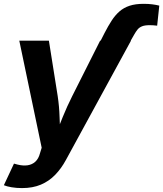

<svg xmlns="http://www.w3.org/2000/svg" viewBox="-38 -754 835 982"><path d="M476.8 -545.9 496.9 -585.5Q515.2 -621.2 533.2 -648.8Q551.2 -676.5 573.1 -695.6Q595.1 -714.8 624.9 -724.6Q654.6 -734.4 696.6 -734.4Q721.5 -734.4 741.2 -731.8Q760.9 -729.3 776.7 -725.2L765.8 -622.7Q755 -624.2 744.8 -624.7Q734.6 -625.2 727 -625.2Q702.1 -625.2 687.9 -619.2Q673.7 -613.3 665.2 -602.6Q656.7 -592 648.4 -577.2L630.5 -545.9ZM-18.2 193.3 33.5 82.8 50.5 87.4Q79.5 94.8 103 91.4Q126.5 87.9 142.8 72.9Q159.1 57.9 166.2 30.9L175.2 1.6L60.7 -545.9H212.1L257.1 -262.5Q265.1 -209.1 266.7 -155.3Q268.3 -101.6 272 -43.1H237.9Q260.9 -101.6 282.9 -155.6Q304.8 -209.6 331.4 -262.5L474.1 -545.9H631.9L299 64.4Q275.3 108.2 243.9 140.5Q212.6 172.8 171 190.4Q129.5 208 74.4 208Q46.3 208 21.4 203.8Q-3.5 199.6 -18.2 193.3Z"/></svg>

Font: Inter
Style: Italic
Weight: 400
Italic angle: -9.3988°
Designer: Rasmus Andersson
Foundry: rsms
Version: Version 4.001;git-66647c0bb